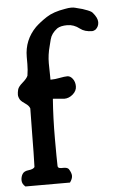

<svg xmlns="http://www.w3.org/2000/svg" viewBox="-52 -752 481 788"><g transform="rotate(-5 188.5 -357.5)"><path d="M160.2 -495.1 161.1 -440.4V-427.7H166Q179.7 -427.7 199.7 -431.6Q219.7 -435.5 231.4 -435.5Q243.2 -435.5 252.9 -422.9Q262.7 -410.2 262.7 -391.6Q262.7 -373 246.6 -358.9Q230.5 -344.7 210.9 -344.7L166 -348.6H164.1Q158.2 -270.5 158.2 -185.1Q158.2 -99.6 159.2 -72.3Q159.2 -62.5 173.8 -62.5H183.6Q198.2 -62.5 204.1 -55.7Q214.8 -39.1 214.8 -26.9Q214.8 -14.6 204.1 0H20.5Q6.8 -11.7 6.8 -26.4Q6.8 -41 13.7 -52.2Q20.5 -63.5 39.6 -65.4Q58.6 -67.4 64.5 -76.2Q66.4 -132.8 66.9 -210.9Q67.4 -289.1 68.4 -317.4Q64.5 -329.1 50.3 -338.4Q36.1 -347.7 29.3 -356.4Q22.5 -368.2 22.5 -377.4Q22.5 -386.7 25.4 -398.4Q28.3 -410.2 45.9 -425.3Q63.5 -440.4 68.4 -452.1Q72.3 -476.6 72.3 -500V-529.3Q72.3 -598.6 121.1 -648.4Q140.6 -667 168.9 -685.5Q197.3 -704.1 246.1 -711.9Q260.7 -714.8 271 -714.8Q281.2 -714.8 287.6 -712.9Q293.9 -710.9 304.2 -708.5Q314.5 -706.1 317.4 -705.1L328.1 -701.2Q351.6 -693.4 357.4 -686.5Q377 -664.1 377 -646Q377 -627.9 363.3 -616.2Q355.5 -611.3 349.6 -611.3Q318.4 -611.3 299.8 -626Q276.4 -644.5 249 -644.5Q221.7 -644.5 207 -634.8Q182.6 -616.2 176.8 -592.8L169.9 -565.4Q160.2 -530.3 160.2 -495.1Z"/></g></svg>

Font: Essays1743
Style: Medium
Weight: 500
Designer: Based on the typeface in a 1743 English translation of the essays of Montaigne.  PostScript/TrueType font designed by Jo
Version: Version 002.100